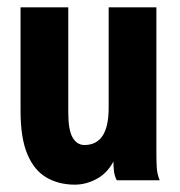

<svg xmlns="http://www.w3.org/2000/svg" viewBox="-20 -491 490 523"><path d="M184 12Q140 12 106.5 -7.5Q73 -27 54.5 -71Q36 -115 36 -188V-471H166V-184Q166 -136 178 -116Q190 -96 210 -96Q276 -96 276 -197V-471H406V-75Q406 -52 407 -34.5Q408 -17 415 0H298Q292 -12 290.5 -24.5Q289 -37 289 -51Q272 -19 243 -3.5Q214 12 184 12Z"/></svg>

Font: Inconsolata SemiCondensed Black
Style: Regular
Weight: 900
Width: 4
Monospace: yes
Designer: Raph Levien, Cyreal, Brenton Simpson
Foundry: Raph Levien, Cyreal, Google
Version: Version 3.001; ttfautohint (v1.8.2.53-6de2)